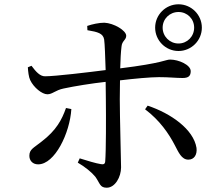

<svg xmlns="http://www.w3.org/2000/svg" viewBox="-20 -839 1040 896"><path d="M704 -710C704 -650 753 -601 813 -601C873 -601 922 -650 922 -710C922 -770 873 -819 813 -819C753 -819 704 -770 704 -710ZM739 -710C739 -751 772 -783 813 -783C854 -783 886 -751 886 -710C886 -669 854 -636 813 -636C772 -636 739 -669 739 -710ZM796 -161C813 -129 827 -94 859 -94C886 -94 901 -117 897 -149C883 -236 777 -310 669 -346L657 -329C726 -277 768 -215 796 -161ZM288 -335C269 -281 243 -231 175 -179C138 -149 117 -143 117 -112C117 -90 132 -72 158 -72C236 -72 306 -218 313 -330ZM110 -525C111 -506 114 -479 121 -465C137 -431 176 -399 201 -399C225 -399 238 -418 277 -426C328 -437 409 -450 473 -457L474 -377C475 -292 475 -134 471 -86C470 -73 463 -71 451 -73C426 -77 387 -89 352 -100L343 -80C376 -61 408 -35 425 -14C447 17 446 37 478 37C517 37 545 -13 545 -58C545 -89 539 -293 539 -376L540 -464C606 -472 682 -479 722 -479C770 -479 800 -475 832 -475C859 -475 870 -484 870 -507C870 -536 814 -561 774 -561C752 -561 743 -545 541 -520C542 -560 544 -597 547 -621C549 -649 569 -652 569 -672C569 -697 511 -731 467 -733C442 -733 410 -726 387 -718L388 -698C437 -690 461 -683 466 -655C469 -634 471 -574 473 -512C395 -502 237 -483 191 -483C167 -482 147 -505 127 -532Z"/></svg>

Font: Noto Serif HK Medium
Style: Regular
Weight: 500
Designer: Ryoko NISHIZUKA 西塚涼子 (kana & ideographs); Frank Grießhammer (Latin, Greek & Cyrillic); Wenlong ZHANG 张文龙 (bopomofo); San
Foundry: Adobe
Version: Version 2.001;hotconv 1.1.0;makeotfexe 2.6.0